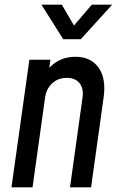

<svg xmlns="http://www.w3.org/2000/svg" viewBox="-20 -800 508 820"><path d="M29 0H119L172.5 -383.5Q178 -421.5 203.2 -444.5Q228.5 -467.5 265.5 -467.5Q301.5 -467.5 319.8 -444.5Q338 -421.5 332.5 -383.5L279 0H369L422.5 -383.5Q434 -464.5 401 -511Q368 -557.5 302 -557.5Q235.5 -557.5 190.5 -510.5L195.5 -545H105.5ZM250 -632.5H325L459 -780H372L296 -691L244 -780H157Z"/></svg>

Font: Mohave Medium
Style: Italic
Weight: 500
Italic angle: -8°
Designer: Gumpita Rahayu
Foundry: Tokotype
Version: Version 2.002; ttfautohint (v1.8.3)